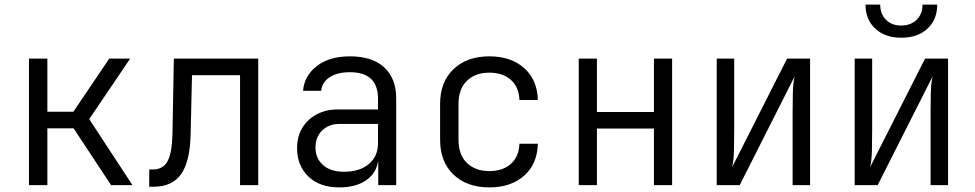

<svg xmlns="http://www.w3.org/2000/svg" viewBox="-20 -805 4240 835"><path d="M106 0V-550H186V-319H299L455 -550H546L368 -287L556 0H463L300 -247H186V0Z M629 7V-68H645Q689 -68 708.5 -103.5Q728 -139 730 -222L736 -550H1103V0H1024V-478H815L809 -219Q806 -102 767.5 -47.5Q729 7 648 7Z M1456 10Q1370 10 1321 -37.5Q1272 -85 1272 -161Q1272 -211 1294.5 -248.5Q1317 -286 1357 -307.5Q1397 -329 1449 -329H1624V-375Q1624 -491 1502 -491Q1447 -491 1413.5 -469Q1380 -447 1377 -410H1298Q1303 -475 1357.5 -517.5Q1412 -560 1502 -560Q1599 -560 1651 -512Q1703 -464 1703 -377V0H1625V-103H1624Q1616 -51 1571.5 -20.5Q1527 10 1456 10ZM1476 -58Q1544 -58 1584 -91.5Q1624 -125 1624 -183V-266H1456Q1410 -266 1381 -237.5Q1352 -209 1352 -164Q1352 -116 1385 -87Q1418 -58 1476 -58Z M2108 10Q2011 10 1952.5 -45.5Q1894 -101 1894 -197V-353Q1894 -449 1952.5 -504.5Q2011 -560 2108 -560Q2202 -560 2259.5 -509Q2317 -458 2319 -370H2239Q2237 -426 2202 -457.5Q2167 -489 2108 -489Q2047 -489 2010.5 -453.5Q1974 -418 1974 -353V-197Q1974 -132 2010.5 -96.5Q2047 -61 2108 -61Q2167 -61 2202 -92.5Q2237 -124 2239 -180H2319Q2317 -92 2259.5 -41Q2202 10 2108 10Z M2497 0V-550H2576V-318H2824V-550H2903V0H2824V-246H2576V0Z M3097 0V-550H3173V-240Q3173 -198 3172 -152.5Q3171 -107 3164 -78L3403 -550H3503V0H3427V-311Q3427 -353 3428 -399Q3429 -445 3436 -473L3197 0Z M3697 0V-550H3773V-240Q3773 -198 3772 -152.5Q3771 -107 3764 -78L4003 -550H4103V0H4027V-311Q4027 -353 4028 -399Q4029 -445 4036 -473L3797 0ZM3900 -641Q3829 -641 3786.5 -680.5Q3744 -720 3744 -785H3808Q3808 -744 3833 -719Q3858 -694 3899 -694Q3941 -694 3966.5 -719Q3992 -744 3992 -785H4056Q4056 -720 4013.5 -680.5Q3971 -641 3900 -641Z"/></svg>

Font: JetBrains Mono NL Light
Style: Regular
Weight: 300
Monospace: yes
Designer: Philipp Nurullin, Konstantin Bulenkov
Foundry: JetBrains
Version: Version 2.305; ttfautohint (v1.8.4.7-5d5b)